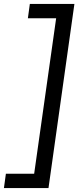

<svg xmlns="http://www.w3.org/2000/svg" viewBox="-86 -750 413 978"><path d="M161 208 293 -730H66L56 -657H200L88 135H-56L-66 208Z"/></svg>

Font: Cantarell
Style: Oblique
Weight: 400
Italic angle: -8°
Designer: Dave Crossland
Version: Version 0.024